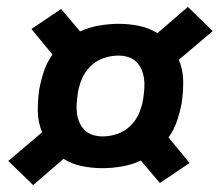

<svg xmlns="http://www.w3.org/2000/svg" viewBox="-20 -618 640 556"><path d="M76 -82 4 -152 102 -235Q90 -264 89.5 -296Q89 -328 94 -361Q99 -387 107.5 -412.5Q116 -438 132 -460L71 -534L157 -592L212 -527Q238 -539 267 -544Q296 -549 323 -549Q354 -549 383 -543Q412 -537 436 -522L524 -598L596 -528L498 -445Q510 -416 510.5 -384Q511 -352 506 -319Q501 -293 492.5 -267.5Q484 -242 468 -220L529 -146L443 -88L388 -153Q362 -141 333 -136Q304 -131 277 -131Q246 -131 217 -137Q188 -143 164 -158ZM277 -223Q299 -223 320.5 -230.5Q342 -238 358.5 -254.5Q375 -271 383.5 -292Q392 -313 395 -334Q397 -349 398 -363.5Q399 -378 397 -391.5Q395 -405 389.5 -417.5Q384 -430 374 -439.5Q364 -449 350.5 -453Q337 -457 323 -457Q301 -457 279.5 -449.5Q258 -442 241.5 -425.5Q225 -409 216.5 -388Q208 -367 205 -346Q203 -331 202 -316.5Q201 -302 203 -288.5Q205 -275 210.5 -262.5Q216 -250 226 -240.5Q236 -231 249.5 -227Q263 -223 277 -223Z"/></svg>

Font: Iosevka Heavy Extended
Style: Italic
Weight: 900
Width: 7
Italic angle: -9°
Monospace: yes
Designer: Belleve Invis
Foundry: Belleve Invis
Version: Version 32.5.0; ttfautohint (v1.8.4)